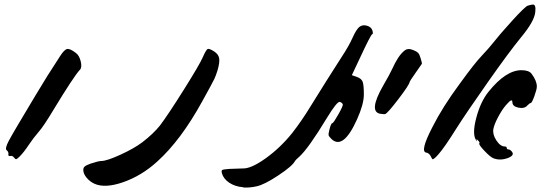

<svg xmlns="http://www.w3.org/2000/svg" viewBox="-20 -948 2395 848"><path d="M43 -251Q35 -262 25 -259Q21 -258 18.5 -260Q16 -262 17 -266Q19 -277 9 -285Q1 -292 18.5 -325.5Q36 -359 137 -527Q185 -608 246 -701Q264 -729 276.5 -731.5Q289 -734 314 -715Q330 -704 336.5 -677Q343 -650 333 -640Q306 -611 215 -461Q173 -391 152 -367Q126 -337 107 -308Q85 -275 67 -257Q56 -246 52 -245Q48 -244 43 -251Z M396 -137Q377 -146 363 -162.5Q349 -179 348 -195Q347 -206 353.5 -212Q360 -218 379 -225Q415 -237 428 -237Q451 -237 511.5 -264.5Q572 -292 609 -320Q657 -357 686 -393Q721 -439 792 -552Q863 -665 876 -696Q890 -728 897 -731.5Q904 -735 927 -720Q945 -708 948 -690.5Q951 -673 941 -638Q934 -615 926.5 -599Q919 -583 873 -500Q779 -329 675 -235Q606 -172 524.5 -143.5Q443 -115 396 -137Z M1054 -121Q1018 -124 992.5 -141Q967 -158 960 -183Q957 -195 962 -197.5Q967 -200 993 -202Q1035 -204 1051 -204Q1088 -202 1153 -248.5Q1218 -295 1271 -361Q1313 -415 1352 -479Q1423 -594 1490 -698Q1521 -745 1537 -781Q1553 -817 1567 -829Q1581 -840 1600.5 -834.5Q1620 -829 1625 -813Q1629 -797 1624 -797Q1618 -796 1566 -684L1534 -616L1557 -608Q1576 -601 1581.5 -587.5Q1587 -574 1587 -530Q1587 -488 1557 -421Q1496 -285 1444 -334Q1433 -345 1431.5 -350.5Q1430 -356 1435 -376Q1442 -404 1448 -404Q1453 -405 1474.5 -443Q1496 -481 1494 -487Q1492 -494 1481 -498Q1469 -501 1425 -429Q1342 -292 1302 -256Q1284 -240 1283 -237Q1272 -215 1209.5 -173.5Q1147 -132 1113 -125Q1082 -118 1054 -120Z M1663 -445Q1604 -451 1673 -571Q1701 -619 1712 -643Q1739 -703 1766 -724Q1781 -737 1805 -727Q1820 -721 1826.5 -714.5Q1833 -708 1837 -693Q1845 -668 1843 -666L1839 -660Q1835 -655 1828.5 -645Q1822 -635 1816 -627Q1791 -592 1789 -585Q1786 -571 1739 -509.5Q1692 -448 1681 -444Q1679 -443 1663 -445Z M2334 -928Q2348 -928 2344 -894Q2340 -854 2282 -784Q2228 -718 2133.5 -583.5Q2039 -449 1994 -378Q1944 -298 1917 -267Q1895 -242 1890 -245Q1888 -246 1884 -255Q1876 -272 1863 -274Q1833 -277 1890 -387Q1935 -476 2009 -576Q2077 -670 2108 -702Q2141 -737 2158 -759Q2187 -796 2242.5 -857Q2298 -918 2311 -923Q2328 -928 2334 -928ZM2283 -638Q2316 -638 2328 -622Q2351 -591 2351 -566Q2351 -553 2340 -523Q2329 -493 2324 -493Q2320 -493 2310 -483Q2297 -467 2270 -472.5Q2243 -478 2243 -497Q2243 -511 2229 -499Q2224 -494 2214 -483Q2197 -463 2180 -431Q2163 -399 2159 -378Q2155 -354 2172.5 -327.5Q2190 -301 2210 -301Q2218 -301 2218 -295Q2218 -288 2226 -288Q2233 -288 2241 -278Q2254 -262 2223 -250Q2187 -237 2157 -250Q2144 -256 2118.5 -283Q2093 -310 2097 -315Q2101 -318 2091 -328Q2084 -335 2084 -334.5Q2084 -334 2086 -328V-324Q2085 -325 2082 -330Q2065 -357 2083.5 -427.5Q2102 -498 2137 -542Q2214 -638 2283 -638Z"/></svg>

Font: Lilach
Style: Regular
Weight: 400
Version: Version 1.0